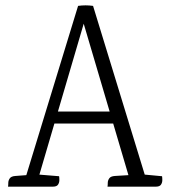

<svg xmlns="http://www.w3.org/2000/svg" viewBox="-20 -698 637 718"><path d="M127 -45 201 -39Q202 -34 202 -24.5Q202 -15 197 -7.5Q192 0 178 0H10Q11 -5 11 -14Q11 -23 16.5 -31Q22 -39 38 -40L78 -43ZM522 -45 586 -39Q587 -34 587 -24.5Q587 -15 582 -7.5Q577 0 563 0H382Q383 -5 383 -14Q383 -23 388.5 -31Q394 -39 410 -40L460 -43ZM167 -281H420V-236H167ZM473 0 281 -650H305L120 -20L72 -22L272 -676Q286 -678 300 -678Q314 -678 328 -676L535 0Z"/></svg>

Font: Karma Variable Light
Style: Regular
Weight: 300
Designer: Joana Correia
Foundry: Indian Type Foundry
Version: Version 3.000